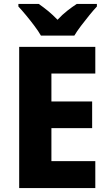

<svg xmlns="http://www.w3.org/2000/svg" viewBox="-20 -951 552 971"><path d="M462 0H77V-714H462V-579H240V-438H446V-303H240V-136H462ZM187 -771Q175 -792 154.5 -819.5Q134 -847 112 -873.5Q90 -900 73 -918V-931H176Q198 -916 222.5 -896Q247 -876 271 -851Q295 -877 320 -896.5Q345 -916 368 -931H470V-918Q453 -900 431.5 -873.5Q410 -847 389.5 -820Q369 -793 356 -771Z"/></svg>

Font: Noto Sans Telugu SemiCondensed ExtraBold
Style: Regular
Weight: 800
Width: 4
Designer: Jelle Bosma - Monotype Design Team
Foundry: Monotype Imaging Inc.
Version: Version 2.005; ttfautohint (v1.8.4.7-5d5b)